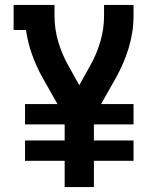

<svg xmlns="http://www.w3.org/2000/svg" viewBox="-20 -755 640 775"><path d="M241 0V-106H81V-188H241V-253H81V-335H212L152 -441Q127 -486 109.5 -534.5Q92 -583 85 -634H35V-735H200V-691Q200 -638 215 -587Q230 -536 256 -490L300 -411L344 -490Q370 -536 385 -587Q400 -638 400 -691V-735H519V-691Q519 -658 514 -625.5Q509 -593 499.5 -561.5Q490 -530 477 -500Q464 -470 448 -441L388 -335H519V-253H359V-188H519V-106H359V0Z"/></svg>

Font: Iosevka Book
Style: Bold
Weight: 700
Designer: Belleve Invis
Foundry: Belleve Invis
Version: Version 28.0.7; ttfautohint (v1.8.3)